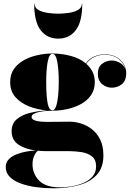

<svg xmlns="http://www.w3.org/2000/svg" viewBox="-20 -759 708 1039"><path d="M167 -739Q167 -717 187.8 -705.2Q208.5 -693.5 238.2 -689.2Q268 -685 295 -685Q322 -685 351.8 -689.2Q381.5 -693.5 402.2 -705.2Q423 -717 423 -739H425Q425 -641 390 -595.5Q355 -550 295 -550Q235 -550 200 -595.5Q165 -641 165 -739ZM43 -49Q43 -91 72 -114.8Q101 -138.5 144.8 -148.8Q188.5 -159 233 -161.5Q184 -165.5 138.8 -182.8Q93.5 -200 64.2 -232.5Q35 -265 35 -315Q35 -356.5 55.5 -385.8Q76 -415 109.8 -433.5Q143.5 -452 184 -460.8Q224.5 -469.5 264 -469.5Q312.5 -469.5 361.5 -456.8Q410.5 -444 444.5 -416Q464.5 -443 491.5 -454Q518.5 -465 544.5 -465Q584 -465 610.2 -450Q636.5 -435 649.8 -411.8Q663 -388.5 663 -364.5Q663 -321.5 639 -303Q615 -284.5 585 -284.5Q555 -284.5 532.2 -304.2Q509.5 -324 509.5 -360Q509.5 -396.5 532.8 -414Q556 -431.5 585 -431.5Q606.5 -431.5 628.8 -419Q651 -406.5 659 -383.5Q652 -415.5 622.5 -439.2Q593 -463 544.5 -463Q519 -463 492.8 -451.8Q466.5 -440.5 446.5 -414Q467.5 -396 480.2 -371.5Q493 -347 493 -315Q493 -273.5 472.5 -244Q452 -214.5 418.2 -196Q384.5 -177.5 344.2 -168.8Q304 -160 264 -160Q251.5 -160 232.8 -158.8Q214 -157.5 195.2 -153.8Q176.5 -150 163.8 -143.2Q151 -136.5 151 -126Q151 -99.5 235.5 -99.5Q253 -99.5 276.2 -99.8Q299.5 -100 321.8 -100.2Q344 -100.5 358 -100.5Q386 -100.5 417.5 -91Q449 -81.5 476.8 -60.2Q504.5 -39 522 -4Q539.5 31 539.5 82Q539.5 148.5 503.2 187.5Q467 226.5 405.5 243.2Q344 260 268 260Q221 260 175.5 253.8Q130 247.5 92.8 234Q55.5 220.5 33.2 198.5Q11 176.5 11 145Q11 119 28.5 101.8Q46 84.5 72.5 74.8Q99 65 126.2 60.5Q153.5 56 173.5 55.5Q113.5 47.5 78.2 22.5Q43 -2.5 43 -49ZM230 -315Q230 -275.5 232.5 -240.5Q235 -205.5 242.2 -183.8Q249.5 -162 264 -162Q276 -162 283.5 -183.8Q291 -205.5 294.5 -240.5Q298 -275.5 298 -315Q298 -382 290 -424.8Q282 -467.5 264 -467.5Q246 -467.5 238 -424.8Q230 -382 230 -315ZM156 129.5Q156 181 191.5 218Q227 255 306 255Q334 255 367.2 249.5Q400.5 244 430.8 231.2Q461 218.5 480.5 196.5Q500 174.5 500 141.5Q500 104.5 477.2 87Q454.5 69.5 421 64.2Q387.5 59 355 59H236.5Q209 59 185 56.5Q174.5 64 165.2 83.8Q156 103.5 156 129.5Z"/></svg>

Font: Bodoni* 96pt Fatface
Style: Regular
Weight: 900
Version: Version 2.3